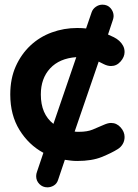

<svg xmlns="http://www.w3.org/2000/svg" viewBox="-20 -660 591 823"><path d="M311 -540Q322 -540 331 -539.5Q340 -539 349 -538L373 -608Q378 -622 391 -631Q404 -640 419 -640Q441 -640 454 -625Q467 -610 467 -591Q467 -587 466 -582.5Q465 -578 464 -575L443 -512Q455 -507 468 -500.5Q481 -494 491 -485Q501 -476 507.5 -464Q514 -452 514 -437Q514 -416 497 -396.5Q480 -377 456 -377Q441 -377 425 -385L403 -396L300 -96Q305 -95 309.5 -95Q314 -95 319 -95Q354 -95 377 -104.5Q400 -114 425 -125Q443 -133 456 -133Q480 -133 497 -114Q514 -95 514 -73Q514 -56 506 -42.5Q498 -29 485 -21Q458 -4 416 13Q374 30 311 30Q297 30 284.5 28.5Q272 27 258 25L229 111Q224 127 211 135Q198 143 183 143Q163 143 149 129Q135 115 135 95Q135 90 136 85Q137 80 139 75L166 -5Q103 -39 63.5 -103Q24 -167 24 -255Q24 -323 47.5 -375.5Q71 -428 110.5 -465Q150 -502 202 -521Q254 -540 311 -540ZM209 -129 307 -415Q235 -410 195 -367Q155 -324 155 -255Q155 -171 209 -129Z"/></svg>

Font: Varela Round Precious
Style: Bold
Weight: 700
Version: Version 1.000